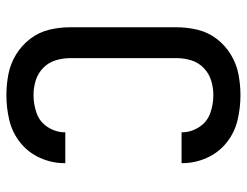

<svg xmlns="http://www.w3.org/2000/svg" viewBox="-108 -676 791 616"><g transform="rotate(-90 288.0 -367.5)"><path d="M291 8Q325 8 358.5 1.5Q392 -5 421.5 -23Q451 -41 472 -68.5Q493 -96 501 -129.5Q509 -163 509 -197V-539Q509 -573 501 -606Q493 -639 472 -666.5Q451 -694 421.5 -712Q392 -730 358.5 -736.5Q325 -743 291 -743Q250 -743 210.5 -733.5Q171 -724 139 -698.5Q107 -673 90 -635Q73 -597 73 -557V-554H173Q172 -555 172 -555Q172 -584 188.5 -610Q205 -636 233.5 -646Q262 -656 291 -656Q315 -656 338 -649Q361 -642 378.5 -625Q396 -608 403 -585Q410 -562 410 -539V-197Q410 -173 403 -150Q396 -127 378.5 -110Q361 -93 338 -86Q315 -79 291 -79Q262 -79 233.5 -89Q205 -99 188.5 -125Q172 -151 172 -180Q172 -181 173 -181H73V-179Q73 -138 90 -100Q107 -62 139 -36.5Q171 -11 210.5 -1.5Q250 8 291 8Z"/></g></svg>

Font: Iosevka Sparkle Medium
Style: Regular
Weight: 500
Designer: Belleve Invis
Foundry: Belleve Invis
Version: Version 4.5.0; ttfautohint (v1.8.3)